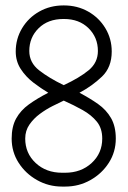

<svg xmlns="http://www.w3.org/2000/svg" viewBox="-20 -683 473 708"><path d="M214 -663H216Q265 -663 305 -640.5Q345 -618 368.5 -579Q392 -540 392 -493Q392 -435 356 -400.5Q320 -366 273 -341Q311 -321 341.5 -299.5Q372 -278 389.5 -247.5Q407 -217 407 -172Q407 -123 381.5 -83Q356 -43 313.5 -19Q271 5 220 5H209Q159 5 116.5 -19Q74 -43 48.5 -83Q23 -123 23 -172Q23 -216 39.5 -246Q56 -276 86.5 -298Q117 -320 158 -341Q131 -357 103 -378.5Q75 -400 56.5 -428.5Q38 -457 38 -493Q38 -540 61.5 -579Q85 -618 125 -640.5Q165 -663 214 -663ZM214 -613Q157 -613 122.5 -579Q88 -545 88 -495Q88 -452 124.5 -423.5Q161 -395 215 -369Q273 -396 307 -424Q341 -452 341 -495Q341 -545 306.5 -579Q272 -613 216 -613ZM209 -46H220Q279 -46 318 -82Q357 -118 357 -172Q357 -210 337 -234.5Q317 -259 285 -277Q253 -295 215 -312Q198 -304 174 -292Q150 -280 127 -263Q104 -246 88.5 -223.5Q73 -201 73 -172Q73 -118 111.5 -82Q150 -46 209 -46Z"/></svg>

Font: Libertine Sup
Style: Regular
Weight: 400
Designer: Bastien Sozeau
Foundry: NBR — Bastien Sozeau
Version: Version 2.003; ttfautohint (v1.8.4.7-5d5b);gftools[0.9.33]